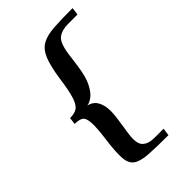

<svg xmlns="http://www.w3.org/2000/svg" viewBox="-179 -583 682 682"><g transform="rotate(-45 162.5 -242.0)"><path d="M149.1 -65.4Q142.9 -21.4 157.8 -5.9Q172.7 9.6 204.7 9.6Q211.7 9.6 226.3 9.6Q240.8 9.6 249.8 9.6Q249.8 11.6 248.8 17.6Q247.8 23.5 246.9 29.3Q246 35 246 38Q183.6 38 146.6 35.5Q109.5 33 92 20.5Q74.6 8 72.5 -21.5Q70.4 -51 77.4 -104Q85.1 -160.9 83.4 -186.6Q81.6 -212.3 70.6 -219.1Q59.5 -225.8 38.2 -225.8Q38.4 -227.8 39.3 -233.3Q40.2 -238.7 40.7 -244.3Q41.2 -249.9 41.2 -251.9Q63.6 -251.9 76.9 -260.3Q90.2 -268.7 99 -296.3Q107.9 -323.8 115.4 -380Q123.4 -433 135.5 -462.5Q147.7 -492 170.1 -504.5Q192.5 -517 229.6 -519.5Q266.8 -522 324 -522Q324 -520 323.1 -514.1Q322.3 -508.3 321.7 -502.4Q321.2 -496.6 320.2 -493.6H273.3Q242.3 -493.6 224.1 -480.1Q206 -466.6 199 -418.6L191.1 -361Q184.6 -314.8 171.3 -289Q158 -263.1 143.2 -252.3Q128.3 -241.5 115.7 -240Q128.3 -238.5 140.3 -228.7Q152.2 -218.9 158.5 -196.4Q164.8 -173.9 159.1 -133Z"/></g></svg>

Font: Genos Thin
Style: Italic
Weight: 100
Italic angle: -8°
Designer: Robert E. Leuschke
Foundry: Robert E. Leuschke
Version: Version 1.010